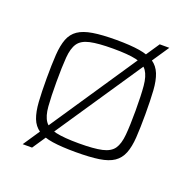

<svg xmlns="http://www.w3.org/2000/svg" viewBox="-113 -678 846 846"><g transform="rotate(20 310.0 -255.0)"><path d="M79 55 496 -565H541L123 55ZM310 8Q244 8 201 1.5Q158 -5 133 -22Q108 -39 96.5 -69Q85 -99 82 -144.5Q79 -190 79 -254Q79 -319 82 -364.5Q85 -410 96.5 -440Q108 -470 133 -487Q158 -504 201 -511Q244 -518 310 -518Q376 -518 419 -511Q462 -504 487 -487Q512 -470 524 -440Q536 -410 539 -364.5Q542 -319 542 -254Q542 -190 539 -144.5Q536 -99 524 -69Q512 -39 487 -22Q462 -5 419 1.5Q376 8 310 8ZM310 -33Q380 -33 418 -41.5Q456 -50 472 -73Q488 -96 492 -140Q496 -184 496 -254Q496 -325 492 -369Q488 -413 472 -436.5Q456 -460 418 -468.5Q380 -477 310 -477Q241 -477 202.5 -468.5Q164 -460 148 -436.5Q132 -413 128.5 -369Q125 -325 125 -254Q125 -184 128.5 -140Q132 -96 148 -73Q164 -50 202.5 -41.5Q241 -33 310 -33Z"/></g></svg>

Font: Saira SemiExpanded ExtraLight
Style: Regular
Weight: 250
Width: 6
Designer: Hector Gatti with collaboration of the Omnibus-Type team
Foundry: Omnibus-Type
Version: Version 1.101